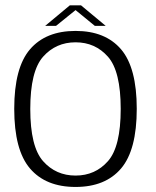

<svg xmlns="http://www.w3.org/2000/svg" viewBox="-20 -718 602 742"><path d="M272 4.5Q387 4.5 447.8 -66.8Q508.5 -138 508.5 -297.5Q508.5 -456.5 447.8 -527.5Q387 -598.5 272 -598.5Q157 -598.5 96 -527.5Q35 -456.5 35 -297.5Q35 -138 96 -66.8Q157 4.5 272 4.5ZM272 -39.5Q196 -39.5 146.5 -95.2Q97 -151 97 -297Q97 -443 146.5 -498.8Q196 -554.5 272 -554.5Q348 -554.5 397.2 -498.8Q446.5 -443 446.5 -297Q446.5 -151 397.2 -95.2Q348 -39.5 272 -39.5ZM154.5 -618H196.5L272 -679L346.5 -618H388.5L293 -697.5H250Z"/></svg>

Font: Anybody Light
Style: Regular
Weight: 300
Designer: Tyler Finck
Foundry: Etcetera Type Company
Version: Version 1.111; ttfautohint (v1.8.4)